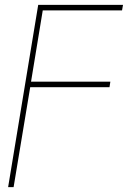

<svg xmlns="http://www.w3.org/2000/svg" viewBox="-20 -561 552 785"><path d="M13.2 204.1 136.2 -541H482.9L479 -518.6H154.8L106.9 -227.1H431.2L427.7 -204.6H103.5L35.6 204.1Z"/></svg>

Font: Inter 17pt Thin
Style: Italic
Weight: 250
Italic angle: -9.3988°
Version: Version 4.001;git-66647c0bb